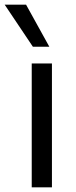

<svg xmlns="http://www.w3.org/2000/svg" viewBox="-53 -797 323 817"><path d="M87 -598H157L58 -777H-33ZM82 0H168V-527H82Z"/></svg>

Font: Be Vietnam
Style: Regular
Weight: 400
Designer: Gabriel Lam
Foundry: TypeRant
Version: Version 4.000